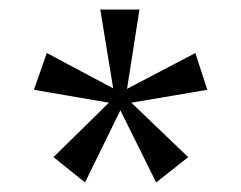

<svg xmlns="http://www.w3.org/2000/svg" viewBox="-20 -720 505 402"><path d="M92 -391 208 -505 51 -532 78 -609 217 -535 190 -700H272L246 -534L389 -609L414 -532L255 -505L374 -391L307 -338L232 -489L158 -338Z"/></svg>

Font: Fahkwang
Style: Regular
Weight: 400
Version: Version 1.000; ttfautohint (v1.6)